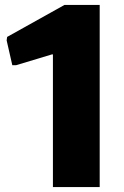

<svg xmlns="http://www.w3.org/2000/svg" viewBox="-20 -760 502 780"><path d="M195 -539H191L45 -495H30L7 -596L9 -610L242 -740H385V0H195Z"/></svg>

Font: Encode Sans Narrow
Style: ExtraBold
Weight: 800
Designer: Pablo Impallari, Andres Torresi
Foundry: Pablo Impallari, Andres Torresi
Version: Version 1.000; ttfautohint (v1.00) -l 8 -r 50 -G 200 -x 14 -